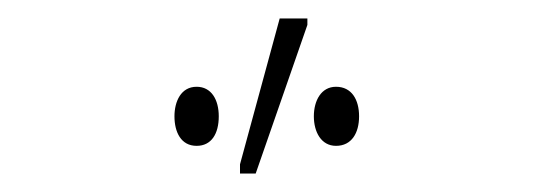

<svg xmlns="http://www.w3.org/2000/svg" viewBox="-20 -794 579 208"><path d="M240 -606H257L313 -767V-774H283L240 -616ZM193 -636C209 -636 217 -649 217 -668C217 -686 209 -700 193 -700C176 -700 169 -684 169 -668C169 -651 176 -636 193 -636ZM344 -636C361 -636 369 -650 369 -668C369 -686 361 -700 344 -700C328 -700 320 -685 320 -668C320 -651 328 -636 344 -636Z"/></svg>

Font: Noto Sans Condensed Thin
Style: Regular
Weight: 100
Width: 3
Designer: Monotype Design Team
Foundry: Monotype Imaging Inc.
Version: Version 2.013